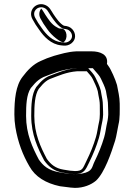

<svg xmlns="http://www.w3.org/2000/svg" viewBox="-20 -905 654 935"><path d="M278.7 -684 289.2 -683C303.1 -681.5 316.3 -685.2 327.4 -693.7C352.2 -712.8 349.3 -742.8 333.4 -761.3C322.9 -773.4 310.6 -778 291.3 -779.8C271.3 -790.1 254.2 -815.5 240.2 -836.1C229.4 -851.8 221.7 -874.9 194.5 -882.7C154.5 -894.3 115.3 -854.2 137.9 -812C148.3 -792.5 156.7 -779.2 171.4 -759.2C193 -727.7 227.9 -688.8 278.7 -684ZM356 -558H402.6C413.6 -544.8 425.9 -533 432 -519.5C439.7 -502.6 450.8 -481.7 456.1 -461L459.1 -443.1C462.7 -425.4 466 -410.8 466 -392.5C466 -364.5 467.9 -333.1 462.2 -310.3C457.5 -291.4 453.4 -257 447.3 -237.7C435.1 -196.4 420.9 -161.8 400.3 -119.7C382.6 -83.9 382.5 -72.3 345.5 -72C336.9 -72.6 329.6 -73.2 320.7 -73.9L289.3 -78.9C250.5 -85 227.2 -104.4 208.1 -131.3C177.8 -188.6 147 -254 147 -340.5C147 -392.6 149.4 -442.7 168.5 -472L187.1 -493.6C197.5 -504.5 208 -513.2 221.3 -519.6C264.5 -535.5 301.7 -553.8 356 -558ZM425.5 -655H352.3L352.1 -655C308.8 -652.9 276.3 -641.9 243.2 -633.1L208.7 -621.2C198.1 -616.6 188 -612.3 178.9 -608.4C141 -592.2 112.9 -561.7 90.5 -531.8C56.3 -488.8 50 -419.6 50 -347.5C50 -326.9 51.7 -306 55.1 -284.8C67.3 -210.9 91.7 -149.1 122.9 -95.6C151.2 -43.8 203.5 -12.5 271.8 1.9L303.7 5.9C316.5 7.9 330.4 9.3 344.7 10L344.9 10H345.1C386.9 10 423.3 -4.8 447.6 -25.2C489.4 -64 522.7 -162.5 540.7 -220.2C547.5 -243 552.1 -277.2 556.8 -297.8C564.6 -328.2 563 -365.9 563 -400.2C563 -432 554.6 -464.7 549.8 -491L541.6 -515.1C534.2 -534.4 527.2 -549.2 519.3 -564.8C513.6 -576.8 507 -584.3 500.8 -593.8C508.7 -639.6 468.2 -655 425.5 -655ZM280.1 -699C236.6 -703.1 204.8 -737 183.6 -767.9C168.8 -788.1 161.3 -799.8 151.1 -819C134.9 -849.4 162.4 -876.4 190.4 -868.3C210.2 -862.6 214.5 -847 227.8 -827.6C242.5 -806.1 260.5 -778.8 287.1 -765.2C305.8 -763.4 314.2 -760.6 322 -751.5C333.6 -738.1 335.1 -718.6 318.2 -705.6C310.2 -699.4 301.2 -696.8 290.8 -698ZM215.4 -533.4C199.7 -525.8 187.4 -515.6 176 -503.7L156.5 -481.1C133.6 -445.9 132 -393.3 132 -340.5C132 -249.9 164.6 -181.4 195.3 -123.4C216.1 -94.2 243.2 -71 286.9 -64.1L318.9 -59C328.2 -58.3 336 -57.7 345 -57L345.6 -57C389.9 -57.4 397.3 -79.7 413.8 -113.1C434.6 -155.6 449.3 -191.4 461.7 -233.3C468.4 -254.7 472.5 -289.4 476.8 -306.7C479.8 -318.6 483.3 -343.1 482 -360C481.3 -370.4 481 -381.3 481 -392.5C481 -412.6 477.2 -429 473.9 -445.9L470.8 -464.1C464.9 -487.4 453.1 -509.4 445.7 -525.7C436.8 -545.3 421.5 -558.7 409.6 -573H355.4C297.5 -568.5 258 -549.1 215.4 -533.4ZM425.5 -640 352.8 -640C311.9 -638 281.9 -627.9 247.5 -618.8L214.1 -607.2C204.7 -603.1 193.6 -598.4 184.8 -594.6C150.7 -580 124.4 -552.1 102.4 -522.7C72.1 -484.6 65 -419.4 65 -347.5C65 -327.7 66.6 -307.7 69.9 -287.1C81.8 -215.2 105.4 -155.4 136 -103C161.7 -55.9 208.2 -27 274.3 -12.9L305.8 -8.9C318.8 -6.9 329.7 -5.8 345.3 -5C383.1 -5.2 415.5 -18.1 437.6 -36.4C473.7 -70.4 508.5 -167.1 526.3 -224.5C532.6 -245.7 537.2 -279.1 542.2 -301.3C549.3 -328.9 548 -365.3 548 -400.2C548 -429.2 540.5 -459 535.2 -487.2L527.5 -510C520.4 -528.3 513.8 -542.5 505.8 -558.1C500.3 -569.8 492.7 -578.7 485 -590.5C491.4 -627.4 468.4 -640 425.5 -640ZM288.5 -698.6C313.7 -715.1 305.8 -763 281.6 -765.3L267.6 -766.6L259.1 -771C229.9 -785.9 215.5 -811.8 201.4 -832.3C194.1 -843 188.7 -854.9 180.9 -863.1C171.6 -852.3 167.1 -833.7 177.1 -814.9C187.4 -795.6 195.2 -783.2 210.1 -763.1C233.4 -729.1 273.5 -700 288.5 -698.6ZM351.9 -573H432L440.8 -562.5C451.2 -550 464.5 -537.4 471.4 -522.1C479.1 -505.3 490.3 -484.5 496 -462.2L499 -444.2C502.5 -426.8 506 -411.5 506 -392.5C506 -381.1 506.3 -370.1 507 -359.4C508.2 -344.3 504.7 -319.7 502 -308.9C497.5 -290.6 493.4 -256.2 487.1 -236C474.7 -194.4 460.4 -159.3 439.7 -116.9C427.1 -91.6 431.6 -69.7 380.3 -60C367.1 -57.5 354.9 -57.1 342 -57C330.7 -57.8 320.1 -58.6 308.5 -59.6L273.8 -65.1C211.9 -74.8 188.4 -100.9 169.1 -127.9C138.6 -185.7 107 -252.4 107 -340.5C107 -393.3 108.7 -443.5 130 -476.1L149.3 -498.4C160.9 -510.7 173.1 -520.7 191.3 -529.6C232.1 -544.6 276.3 -567.1 351.9 -573ZM425.5 -640C434.1 -640 468.2 -637.3 460.4 -592.4C467.6 -581.5 474.3 -574 479.9 -562C487.9 -546.4 494.7 -532 501.9 -513.1L510 -489.6C515 -462.6 523 -430.9 523 -400.2C523 -365.7 524.4 -328.4 517 -299.2C512.1 -278 507.5 -243.9 500.9 -221.9C483.2 -164.8 447.9 -65.9 410.8 -31.1C388.9 -12.9 361.8 -5.5 347.1 -5C335.8 -5.7 327 -6.7 317.9 -8.1L288.3 -11.9C235.3 -23.7 188.8 -49.8 162.1 -98.8C131.2 -151.6 107.1 -212.5 95 -285.7C91.7 -306.6 90 -327.2 90 -347.5C90 -419.3 97.2 -487.8 128.9 -527.7C151.1 -557.3 179.9 -586 209 -598.5C217.4 -602.1 228.8 -607 237.4 -610.7L268.4 -621.5C303.8 -630.9 328.6 -638.4 355.1 -640Z"/></svg>

Font: HoneyBee
Style: Blur
Weight: 700
Foundry: Cannot Into Space Fonts
Version: Version 0.89